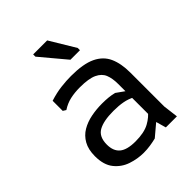

<svg xmlns="http://www.w3.org/2000/svg" viewBox="-212 -846 969 969"><g transform="rotate(-45 272.5 -361.0)"><path d="M410 0 395 -53V-325Q395 -365 384 -392.5Q373 -420 341 -435Q309 -450 246 -450Q209 -450 177.5 -443Q146 -436 117 -417L101 -427V-499Q145 -513 183.5 -517.5Q222 -522 255 -522Q342 -522 390.5 -499Q439 -476 459 -431.5Q479 -387 479 -322V-80L489 0ZM241 12Q197 12 154 -2.5Q111 -17 82.5 -52.5Q54 -88 54 -150Q54 -198 72 -230Q90 -262 120.5 -280Q151 -298 189 -305.5Q227 -313 267 -313Q291 -313 311.5 -311Q332 -309 352 -304L404 -267V-221Q378 -235 348.5 -240.5Q319 -246 281 -246Q211 -246 174.5 -225.5Q138 -205 138 -149Q138 -103 165 -80.5Q192 -58 252 -58Q314 -58 350.5 -78Q387 -98 407 -126L427 -81L331 0Q311 5 288 8.5Q265 12 241 12ZM311 -582 197 -718V-734H297L379 -598V-582Z"/></g></svg>

Font: AR One Sans
Style: Regular
Weight: 400
Designer: Niteesh Yadav
Foundry: Niteesh Yadav
Version: Version 1.001;gftools[0.9.33]